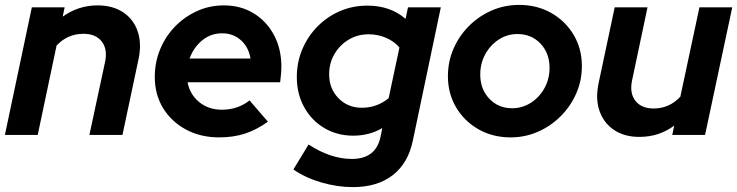

<svg xmlns="http://www.w3.org/2000/svg" viewBox="-22 -551 3010 784"><path d="M-2 0 108 -521H242L234 -483Q298 -529 376 -529Q438 -529 480.5 -501Q523 -473 540 -423.5Q557 -374 544 -311L478 0H343L407 -298Q418 -350 393.5 -381.5Q369 -413 319 -413Q254 -413 209 -365L132 0Z M873 10Q797 10 737.5 -22Q678 -54 644 -109.5Q610 -165 610 -237Q610 -297 632 -350Q654 -403 693 -443Q732 -483 783 -506Q834 -529 892 -529Q961 -529 1014 -496.5Q1067 -464 1097 -407.5Q1127 -351 1127 -278Q1127 -267 1126 -254Q1125 -241 1122 -215H744Q753 -166 791 -134.5Q829 -103 884 -103Q917 -103 946 -113Q975 -123 997 -141L1072 -54Q1024 -20 977 -5Q930 10 873 10ZM752 -312H1001Q993 -359 961.5 -387Q930 -415 885 -415Q839 -415 804 -386.5Q769 -358 752 -312Z M1419 213Q1355 213 1290 194Q1225 175 1176 141L1238 39Q1328 98 1415 98Q1513 98 1532 7L1539 -28Q1486 3 1420 3Q1355 3 1302.5 -28Q1250 -59 1220 -113.5Q1190 -168 1190 -236Q1190 -297 1212.5 -350Q1235 -403 1274.5 -443Q1314 -483 1366 -505.5Q1418 -528 1478 -528Q1572 -528 1634 -474L1644 -521H1778L1664 22Q1645 115 1582 164Q1519 213 1419 213ZM1456 -111Q1517 -111 1565 -150L1609 -357Q1588 -382 1554.5 -396.5Q1521 -411 1483 -411Q1438 -411 1401.5 -389Q1365 -367 1343.5 -330Q1322 -293 1322 -248Q1322 -189 1360 -150Q1398 -111 1456 -111Z M2063 10Q1990 10 1932 -23Q1874 -56 1840.5 -112.5Q1807 -169 1807 -240Q1807 -300 1830 -352.5Q1853 -405 1893 -445Q1933 -485 1985.5 -508Q2038 -531 2098 -531Q2171 -531 2229 -498Q2287 -465 2320.5 -408.5Q2354 -352 2354 -281Q2354 -222 2331 -169.5Q2308 -117 2267.5 -76.5Q2227 -36 2174.5 -13Q2122 10 2063 10ZM2069 -109Q2111 -109 2146 -131.5Q2181 -154 2201.5 -191.5Q2222 -229 2222 -274Q2222 -334 2185 -373Q2148 -412 2091 -412Q2049 -412 2014.5 -389.5Q1980 -367 1959.5 -329.5Q1939 -292 1939 -247Q1939 -187 1976 -148Q2013 -109 2069 -109Z M2589 8Q2527 8 2485 -20.5Q2443 -49 2426 -98Q2409 -147 2422 -210L2488 -521H2622L2559 -223Q2548 -171 2572.5 -139.5Q2597 -108 2647 -108Q2711 -108 2756 -156L2834 -521H2968L2857 0H2723L2731 -38Q2669 8 2589 8Z"/></svg>

Font: Red Hat Display
Style: Bold Italic
Weight: 700
Italic angle: -12°
Designer: Pentagram, MCKL
Foundry: Pentagram, MCKL
Version: Version 1.023; ttfautohint (v1.8.3)